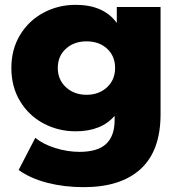

<svg xmlns="http://www.w3.org/2000/svg" viewBox="-20 -571 745 794"><path d="M644 -542V-99Q644 52 562 127.5Q480 203 326 203Q246 203 176 185Q106 167 57 132L126 -1Q159 26 209.5 41.5Q260 57 309 57Q384 57 419 24Q454 -9 454 -74V-92Q399 -28 293 -28Q221 -28 160 -60.5Q99 -93 63 -152.5Q27 -212 27 -290Q27 -367 63 -426.5Q99 -486 160 -518.5Q221 -551 293 -551Q409 -551 463 -476V-542ZM456 -290Q456 -339 423 -369.5Q390 -400 338 -400Q286 -400 252.5 -369.5Q219 -339 219 -290Q219 -241 253 -210Q287 -179 338 -179Q389 -179 422.5 -210Q456 -241 456 -290Z"/></svg>

Font: Montserrat Alternates ExtraBold
Style: Regular
Weight: 800
Designer: Julieta Ulanovsky
Foundry: Julieta Ulanovsky
Version: Version 7.200